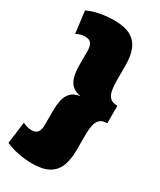

<svg xmlns="http://www.w3.org/2000/svg" viewBox="-228 -884 889 1067"><g transform="rotate(30 217.0 -351.0)"><path d="M173 -810Q241 -810 280 -787.5Q319 -765 335 -723.5Q351 -682 351 -622V-530Q351 -491 356.5 -463Q362 -435 378 -421Q394 -407 424 -407V-295Q394 -295 378 -281Q362 -267 356.5 -239.5Q351 -212 351 -173V-80Q351 -21 335 21Q319 63 280 85.5Q241 108 173 108Q129 108 83.5 99Q38 90 3 74L21 -66Q34 -59 48.5 -55Q63 -51 76 -51Q106 -51 117 -67.5Q128 -84 128 -115V-202Q128 -242 135 -273.5Q142 -305 162 -325.5Q182 -346 221 -351Q188 -356 167.5 -372.5Q147 -389 137.5 -420.5Q128 -452 128 -500V-588Q128 -618 117 -634.5Q106 -651 76 -651Q63 -651 48.5 -647Q34 -643 21 -636L3 -776Q38 -793 83 -801.5Q128 -810 173 -810Z"/></g></svg>

Font: Pathway Extreme Condensed Black
Style: Regular
Weight: 900
Width: 3
Version: Version 1.001;gftools[0.9.26]